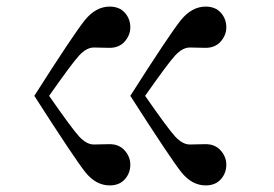

<svg xmlns="http://www.w3.org/2000/svg" viewBox="-20 -645 831 582"><path d="M419.9 -354.5Q488.3 -255.9 510.7 -231.4Q533.2 -207 555.7 -207Q560.5 -207 578.6 -207.5Q596.7 -208 603.5 -208Q631.8 -208 648.9 -189Q666 -169.9 666 -145.5Q666 -120.1 649.4 -101.6Q632.8 -83 603.5 -83Q561.5 -83 529.3 -123.5Q497.1 -164.1 375 -354.5Q495.1 -543 528.3 -584Q561.5 -625 603.5 -625Q632.8 -625 649.4 -606.4Q666 -587.9 666 -562.5Q666 -538.1 648.9 -519Q631.8 -500 603.5 -500Q596.7 -500 578.6 -500.5Q560.5 -501 555.7 -501Q533.2 -501 510.7 -476.6Q488.3 -452.1 419.9 -354.5ZM128.9 -354.5Q197.3 -255.9 219.7 -231.4Q242.2 -207 264.6 -207Q269.5 -207 287.6 -207.5Q305.7 -208 312.5 -208Q340.8 -208 357.9 -189Q375 -169.9 375 -145.5Q375 -120.1 358.4 -101.6Q341.8 -83 312.5 -83Q270.5 -83 238.3 -123.5Q206.1 -164.1 84 -354.5Q204.1 -543 237.3 -584Q270.5 -625 312.5 -625Q341.8 -625 358.4 -606.4Q375 -587.9 375 -562.5Q375 -538.1 357.9 -519Q340.8 -500 312.5 -500Q305.7 -500 287.6 -500.5Q269.5 -501 264.6 -501Q242.2 -501 219.7 -476.6Q197.3 -452.1 128.9 -354.5Z"/></svg>

Font: okolaks
Style: Bold
Weight: 600
Width: 8
Version: Version 000.6.0